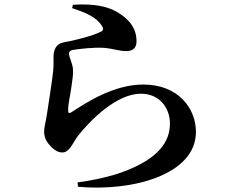

<svg xmlns="http://www.w3.org/2000/svg" viewBox="-20 -805 1040 879"><path d="M335 30 337 50C588 73 877 -6 877 -201C877 -308 797 -418 636 -418C500 -418 376 -336 305 -290C297 -285 293 -287 292 -298C291 -328 302 -369 307 -408C311 -440 316 -461 314 -490C311 -518 296 -543 296 -559C296 -567 300 -575 318 -577C343 -581 409 -589 456 -586C501 -582 525 -571 558 -571C591 -571 605 -588 605 -616C605 -674 573 -717 516 -750C475 -774 413 -790 314 -783L310 -768C372 -747 420 -728 446 -687C455 -675 454 -666 442 -660C409 -642 315 -618 271 -611C236 -605 225 -574 225 -547C225 -522 226 -505 223 -476C218 -429 202 -330 195 -283C189 -244 182 -222 182 -203C182 -180 190 -159 208 -140C227 -118 246 -107 265 -107C298 -107 311 -147 336 -182C393 -254 513 -376 625 -376C711 -376 758 -310 758 -240C758 -158 709 -78 537 -16C491 1 413 20 335 30Z"/></svg>

Font: Source Han Serif CN
Style: Bold
Weight: 700
Designer: Ryoko NISHIZUKA 西塚涼子 (kana & ideographs); Frank Grießhammer (Latin, Greek & Cyrillic); Wenlong ZHANG 张文龙 (bopomofo); San
Foundry: Adobe
Version: Version 2.003;hotconv 1.1.1;makeotfexe 2.6.0